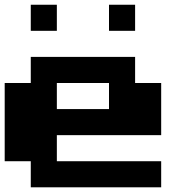

<svg xmlns="http://www.w3.org/2000/svg" viewBox="-20 -798 818 818"><path d="M555.6 -555.6V-444.4H666.7V-222.2H222.2V-111.1H666.7V0H111.1V-111.1H0V-444.4H111.1V-555.6ZM444.4 -444.4H222.2V-333.3H444.4ZM222.2 -666.7H111.1V-777.8H222.2ZM555.6 -666.7H444.4V-777.8H555.6Z"/></svg>

Font: Pixeloid Sans
Style: Bold
Weight: 700
Monospace: yes
Designer: GGBot
Version: 0.3